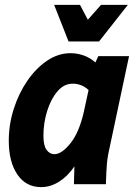

<svg xmlns="http://www.w3.org/2000/svg" viewBox="-20 -755 562 787"><path d="M16 -178Q16 -245 36.5 -309Q57 -373 92.5 -424.5Q128 -476 173.5 -506.5Q219 -537 269 -537Q297 -537 323.5 -527.5Q350 -518 371 -499L383 -525H509L424 -125Q420 -103 418.5 -87.5Q417 -72 416 -50L414 0H283L285 -73Q258 -33 222.5 -10.5Q187 12 149 12Q86 12 51 -40Q16 -92 16 -178ZM158 -199Q158 -158 171 -140.5Q184 -123 203 -123Q233 -123 269 -168Q305 -213 324 -298L343 -386Q328 -400 311.5 -406Q295 -412 278 -412Q242 -412 215 -380Q188 -348 173 -299Q158 -250 158 -199ZM202 -735H308L340 -674L394 -735H504L386 -585H261Z"/></svg>

Font: Radio Canada Condensed
Style: Bold Italic
Weight: 700
Width: 3
Italic angle: -12°
Designer: Charles Daoud, Etienne Aubert Bonn, Alexandre Saumier Demers, Jacques Le Bailly
Foundry: Radio-Canada
Version: Version 2.104; ttfautohint (v1.8.4.7-5d5b);gftools[0.9.28.de